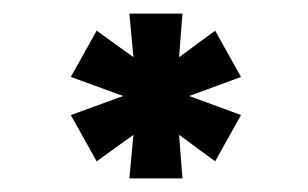

<svg xmlns="http://www.w3.org/2000/svg" viewBox="-20 -722 453 282"><path d="M170 -460 176 -524 122 -485 84 -553 161 -581 84 -609 122 -677 176 -638 170 -702H248L243 -638L296 -677L334 -609L258 -581L334 -553L296 -485L243 -524L248 -460Z"/></svg>

Font: Maven Pro Black
Style: Regular
Weight: 900
Designer: Joe Prince
Foundry: Joe Prince
Version: Version 2.103